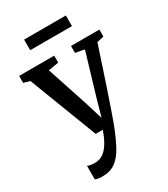

<svg xmlns="http://www.w3.org/2000/svg" viewBox="-235 -841 1052 1200"><g transform="rotate(-30 291.0 -241.0)"><path d="M139.5 252Q123 252 109.2 249.5Q95.5 247 88 243.5V145.5Q94.5 149.5 109 152.2Q123.5 155 138.5 155Q161 155 180.8 147.5Q200.5 140 218.5 122.5Q236.5 105 253.5 75Q270.5 45 286.5 0H235L47 -490L1.5 -503V-553H255V-503L180.5 -490.5L276 -200.5L317 -68.5L354.5 -201L441 -491L376 -503V-553H581V-503L531 -491Q503.5 -407 479.2 -334Q455 -261 434.8 -201Q414.5 -141 399 -95.8Q383.5 -50.5 373.2 -22.5Q363 5.5 359.5 14.5Q329.5 91.5 300.5 144.5Q271.5 197.5 233.5 224.8Q195.5 252 139.5 252ZM443.5 -734V-657.5H142V-734Z"/></g></svg>

Font: Merriweather 24pt SemiBold
Style: Regular
Weight: 600
Designer: Eben Sorkin
Foundry: Eben Sorkin
Version: Version 2.100